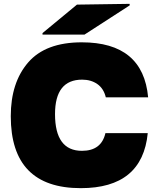

<svg xmlns="http://www.w3.org/2000/svg" viewBox="-20 -964 816 998"><path d="M405 -744Q724 -744 750 -458H530Q519 -504 486 -527Q453 -550 407 -550Q266 -550 266 -371Q266 -180 406 -180Q507 -180 528 -272H748Q720 14 400 14Q36 14 36 -360Q36 -535 126.5 -639.5Q217 -744 405 -744ZM201 -784V-792L380 -940L654 -944V-936L419 -784Z"/></svg>

Font: Nacelle Black
Style: Regular
Weight: 900
Designer: Sora Sagano
Foundry: Sora Sagano
Version: Version 1.000;FEAKit 1.0